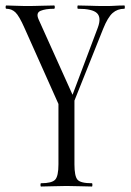

<svg xmlns="http://www.w3.org/2000/svg" viewBox="-23 -406 477 701"><path d="M126.8 275Q124.8 275 124.8 269Q124.8 263 126.8 263Q166.3 263 178.4 250Q190.4 237 190.4 194V-57.4H248.8V194Q248.8 237 259.9 250Q271 263 312.4 263Q314.4 263 314.4 269Q314.4 275 312.4 275Q294 275 270.4 274Q246.8 273 220 273Q194.2 273 169.7 274Q145.2 275 126.8 275ZM430.8 -386Q432.8 -386 432.8 -380Q432.8 -374 430.8 -374Q405.8 -374 388.2 -358.5Q370.6 -343 353.6 -300.8L229 10.8Q227.8 15 218.5 15Q209.2 15 207 10.8L66.8 -303Q46.8 -348.4 33 -361.2Q19.2 -374 0.4 -374Q-2.6 -374 -2.6 -380Q-2.6 -386 0.4 -386Q15 -386 32.5 -385Q50 -384 68.6 -384Q103.1 -384 128.2 -385Q153.3 -386 174.2 -386Q177.2 -386 177.2 -380Q177.2 -374 174.2 -374Q143.2 -374 125.2 -366.5Q107.2 -359 118 -335L246 -50.8L219.8 -1.4L334.4 -305.8Q347.6 -342 331 -358Q314.4 -374 261.6 -374Q259.6 -374 259.6 -380Q259.6 -386 261.6 -386Q285.6 -386 307.1 -385Q328.6 -384 362.6 -384Q384.3 -384 397.7 -385Q411.2 -386 430.8 -386Z"/></svg>

Font: Cormorant Light
Style: Regular
Weight: 300
Designer: Christian Thalmann (Catharsis Fonts)
Foundry: Catharsis Fonts
Version: Version 4.000